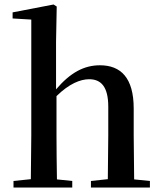

<svg xmlns="http://www.w3.org/2000/svg" viewBox="-20 -833 717 853"><path d="M458 0H646V-29L576 -36L574 -232V-351C574 -488 516 -543 424 -543C354 -543 293 -511 229 -436V-647L232 -804L218 -813L36 -778V-751L119 -746V-232L117 -37L40 -29V0H301V-29L233 -36C232 -93 231 -177 231 -232V-406C287 -461 337 -481 376 -481C428 -481 461 -449 461 -359V-232L459 -37L384 -29V0Z"/></svg>

Font: Noto Serif JP SemiBold
Style: Regular
Weight: 600
Designer: Ryoko NISHIZUKA 西塚涼子 (kana & ideographs); Frank Grießhammer (Latin, Greek & Cyrillic); Wenlong ZHANG 张文龙 (bopomofo); San
Foundry: Adobe
Version: Version 2.001;hotconv 1.1.0;makeotfexe 2.6.0